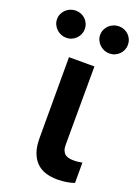

<svg xmlns="http://www.w3.org/2000/svg" viewBox="-187 -822 642 891"><g transform="rotate(20 134.0 -377.0)"><path d="M197.4 -545.5 196.4 -158.7Q196.4 -141.7 200.8 -130.7Q205.3 -119.7 213.1 -113.5Q220.9 -107.2 231.7 -104.9Q242.5 -102.6 255.3 -102.6Q268.5 -102.6 279.5 -104Q290.5 -105.5 297.6 -106.9V-6.4Q281.6 -1.1 260.7 2.7Q239.7 6.4 214.1 6.4Q182.2 6.4 155.9 -2Q129.6 -10.3 111 -28.8Q92.3 -47.2 82 -76.3Q71.7 -105.5 71.7 -147V-545.5ZM28.1 -625.7Q14.2 -625.7 1.6 -631Q-11 -636.4 -20.4 -645.6Q-29.8 -654.8 -35.3 -666.9Q-40.8 -679 -40.8 -692.5Q-40.8 -706.7 -35.3 -718.9Q-29.8 -731.2 -20.4 -740.2Q-11 -749.3 1.6 -754.4Q14.2 -759.6 28.1 -759.6Q42.6 -759.6 55 -754.4Q67.5 -749.3 76.5 -740.2Q85.6 -731.2 90.9 -718.9Q96.2 -706.7 96.2 -692.5Q96.2 -679 90.9 -666.9Q85.6 -654.8 76.5 -645.6Q67.5 -636.4 55 -631Q42.6 -625.7 28.1 -625.7ZM241.1 -625.7Q227.3 -625.7 214.7 -631Q202.1 -636.4 192.6 -645.6Q183.2 -654.8 177.7 -666.9Q172.2 -679 172.2 -692.5Q172.2 -706.7 177.7 -718.9Q183.2 -731.2 192.6 -740.2Q202.1 -749.3 214.7 -754.4Q227.3 -759.6 241.1 -759.6Q255.7 -759.6 268.1 -754.4Q280.5 -749.3 289.6 -740.2Q298.7 -731.2 304 -718.9Q309.3 -706.7 309.3 -692.5Q309.3 -679 304 -666.9Q298.7 -654.8 289.6 -645.6Q280.5 -636.4 268.1 -631Q255.7 -625.7 241.1 -625.7Z"/></g></svg>

Font: Interop SemBd
Style: Regular
Weight: 600
Designer: Rasmus Andersson, Google, Jang Haemin
Foundry: jhaemin
Version: Version 1.008